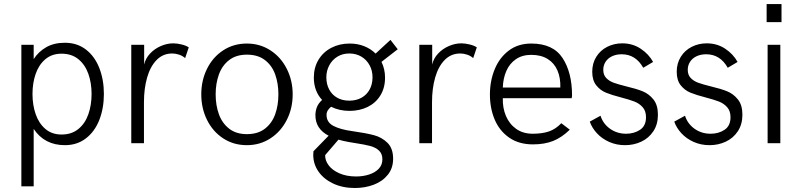

<svg xmlns="http://www.w3.org/2000/svg" viewBox="-20 -710 3974 952"><path d="M85.9 -487.8H147V-417Q170.9 -454.1 209.5 -476.1Q248 -498 301.8 -498Q362.3 -498 406 -464.4Q449.7 -430.7 472.4 -372.8Q495.1 -314.9 495.1 -244.1Q495.1 -172.9 472.4 -115.2Q449.7 -57.6 406 -23.9Q362.3 9.8 301.8 9.8Q200.7 9.8 147 -70.8V213.9H85.9ZM434.1 -244.1Q434.1 -298.3 418.2 -343.5Q402.3 -388.7 368.9 -416.3Q335.4 -443.8 285.2 -443.8Q237.3 -443.8 204.8 -416.3Q172.4 -388.7 156.7 -343.3Q141.1 -297.9 141.1 -244.1Q141.1 -189.9 156.7 -144.3Q172.4 -98.6 204.8 -70.8Q237.3 -43 285.2 -43Q335.4 -43 368.9 -70.6Q402.3 -98.1 418.2 -143.8Q434.1 -189.5 434.1 -244.1Z M630.9 -487.8H694.8V-390.1Q701.7 -420.9 724.4 -444.8Q747.1 -468.8 777.8 -481.9Q808.6 -495.1 838.9 -495.1Q857.4 -495.1 879.9 -489.7Q902.3 -484.4 916 -475.1L897.9 -421.9Q884.8 -433.6 867.4 -439.2Q850.1 -444.8 834 -444.8Q788.1 -444.8 756.6 -412.6Q725.1 -380.4 709.5 -325.7Q693.8 -271 693.8 -203.1V0H630.9Z M978 -242.2Q978 -311.5 1006.6 -369.1Q1035.2 -426.8 1086.7 -460.4Q1138.2 -494.1 1204.1 -494.1Q1269 -494.1 1320.8 -460.4Q1372.6 -426.8 1401.9 -368.9Q1431.2 -311 1431.2 -242.2Q1431.2 -172.9 1401.9 -115.2Q1372.6 -57.6 1320.8 -23.9Q1269 9.8 1204.1 9.8Q1138.2 9.8 1086.7 -23.9Q1035.2 -57.6 1006.6 -115.2Q978 -172.9 978 -242.2ZM1360.4 -242.2Q1360.4 -296.4 1344.5 -340.8Q1328.6 -385.3 1293.7 -412.1Q1258.8 -439 1204.1 -439Q1150.9 -439 1116.2 -412.1Q1081.5 -385.3 1065.4 -340.8Q1049.3 -296.4 1049.3 -242.2Q1049.3 -188 1065.4 -143.6Q1081.5 -99.1 1116.2 -72Q1150.9 -44.9 1204.1 -44.9Q1258.8 -44.9 1293.7 -72Q1328.6 -99.1 1344.5 -143.6Q1360.4 -188 1360.4 -242.2Z M1929.2 77.1Q1929.2 124 1902.8 156.7Q1876.5 189.5 1833.3 205.8Q1790 222.2 1739.3 222.2Q1679.2 222.2 1632.3 200.2Q1585.4 178.2 1559.3 140.9Q1533.2 103.5 1533.2 58.1Q1533.2 46.9 1534.2 40L1609.4 -37.1Q1543.9 -71.3 1543.9 -138.2Q1543.9 -159.7 1551.3 -178.7Q1558.6 -197.8 1577.1 -214.4Q1557.1 -235.8 1546.6 -263.7Q1536.1 -291.5 1536.1 -325.2Q1536.1 -375.5 1559.3 -413.8Q1582.5 -452.1 1623 -473.1Q1663.6 -494.1 1713.9 -494.1Q1752.9 -494.1 1785.9 -481Q1818.8 -467.8 1842.3 -444.3L1916 -512.2L1952.1 -465.8L1871.6 -403.3Q1889.2 -366.7 1889.2 -325.2Q1889.2 -274.4 1866.2 -237.1Q1843.3 -199.7 1803.2 -179.9Q1763.2 -160.2 1712.9 -160.2Q1662.6 -160.2 1621.6 -180.7Q1610.8 -171.9 1605 -162.1Q1599.1 -152.3 1599.1 -140.1Q1599.1 -103.5 1633.3 -85.7Q1667.5 -67.9 1725.1 -60.1Q1794.4 -50.3 1834 -39.8Q1873.5 -29.3 1901.4 -1.7Q1929.2 25.9 1929.2 77.1ZM1598.1 -327.1Q1598.1 -292.5 1612.3 -266.1Q1626.5 -239.7 1652.1 -225.3Q1677.7 -210.9 1711.9 -210.9Q1746.1 -210.9 1772.2 -225.3Q1798.3 -239.7 1812.7 -266.1Q1827.1 -292.5 1827.1 -327.1Q1827.1 -359.4 1812.7 -386.2Q1798.3 -413.1 1772.2 -429Q1746.1 -444.8 1711.9 -444.8Q1678.2 -444.8 1652.3 -428.7Q1626.5 -412.6 1612.3 -385.5Q1598.1 -358.4 1598.1 -327.1ZM1876 80.1Q1876 51.8 1858.6 36.1Q1841.3 20.5 1815.2 13.7Q1789.1 6.8 1741.7 -0.5L1709 -5.9Q1681.6 -10.7 1658.2 -17.6L1592.3 59.1Q1591.3 85 1609.4 109.4Q1627.4 133.8 1662.8 149.4Q1698.2 165 1746.1 165Q1779.8 165 1809.6 155.5Q1839.4 146 1857.7 127Q1876 107.9 1876 80.1Z M2059.1 -487.8H2123V-390.1Q2129.9 -420.9 2152.6 -444.8Q2175.3 -468.8 2206.1 -481.9Q2236.8 -495.1 2267.1 -495.1Q2285.6 -495.1 2308.1 -489.7Q2330.6 -484.4 2344.2 -475.1L2326.2 -421.9Q2313 -433.6 2295.7 -439.2Q2278.3 -444.8 2262.2 -444.8Q2216.3 -444.8 2184.8 -412.6Q2153.3 -380.4 2137.7 -325.7Q2122.1 -271 2122.1 -203.1V0H2059.1Z M2409.2 -241.2Q2409.2 -309.1 2432.9 -366.7Q2456.5 -424.3 2502.7 -459.2Q2548.8 -494.1 2614.3 -494.1Q2722.2 -494.1 2769.3 -422.4Q2816.4 -350.6 2816.4 -236.8Q2816.4 -233.9 2815.7 -229.5Q2814.9 -225.1 2814.5 -223.1H2473.1Q2471.7 -175.3 2488.5 -135.3Q2505.4 -95.2 2539.3 -71Q2573.2 -46.9 2621.6 -46.9Q2668.5 -46.9 2701.9 -58.3Q2735.4 -69.8 2763.2 -99.1L2805.2 -66.9Q2765.6 -28.3 2722.9 -11.2Q2680.2 5.9 2622.6 5.9Q2553.2 5.9 2505.1 -27.3Q2457 -60.5 2433.1 -116.5Q2409.2 -172.4 2409.2 -241.2ZM2758.3 -275.9Q2759.8 -323.7 2744.1 -360.4Q2728.5 -397 2695.6 -417.5Q2662.6 -438 2614.3 -438Q2569.3 -438 2537.8 -416.3Q2506.3 -394.5 2490.5 -357.9Q2474.6 -321.3 2473.1 -275.9Z M2904.3 -106.9 2957.5 -136.2Q2970.2 -96.2 3004.9 -71.5Q3039.6 -46.9 3084.5 -46.9Q3124 -46.9 3153.6 -66.4Q3183.1 -85.9 3183.1 -128.9Q3183.1 -159.7 3166.7 -178.2Q3150.4 -196.8 3126.2 -206.3Q3102.1 -215.8 3060.5 -226.6Q3013.2 -238.8 2984.6 -250.5Q2956.1 -262.2 2936.3 -287.1Q2916.5 -312 2916.5 -354Q2916.5 -396 2936.5 -428.2Q2956.5 -460.4 2990.7 -477.8Q3024.9 -495.1 3065.4 -495.1Q3116.7 -495.1 3156.7 -468.5Q3196.8 -441.9 3218.3 -402.8L3169.4 -374Q3131.8 -440.9 3062.5 -440.9Q3035.2 -440.9 3014.4 -430.9Q2993.7 -420.9 2982.4 -403.3Q2971.2 -385.7 2971.2 -363.8Q2971.2 -338.4 2986.1 -323Q3001 -307.6 3023.4 -299.6Q3045.9 -291.5 3085.4 -281.7Q3135.3 -270 3166.5 -257.3Q3197.8 -244.6 3220 -216.8Q3242.2 -189 3242.2 -141.1Q3242.2 -93.3 3219.5 -59.1Q3196.8 -24.9 3159.7 -7.6Q3122.6 9.8 3079.1 9.8Q3036.6 9.8 3000.5 -6.3Q2964.4 -22.5 2939.7 -49.3Q2915 -76.2 2904.3 -106.9Z M3323.2 -106.9 3376.5 -136.2Q3389.2 -96.2 3423.8 -71.5Q3458.5 -46.9 3503.4 -46.9Q3543 -46.9 3572.5 -66.4Q3602.1 -85.9 3602.1 -128.9Q3602.1 -159.7 3585.7 -178.2Q3569.3 -196.8 3545.2 -206.3Q3521 -215.8 3479.5 -226.6Q3432.1 -238.8 3403.6 -250.5Q3375 -262.2 3355.2 -287.1Q3335.4 -312 3335.4 -354Q3335.4 -396 3355.5 -428.2Q3375.5 -460.4 3409.7 -477.8Q3443.8 -495.1 3484.4 -495.1Q3535.6 -495.1 3575.7 -468.5Q3615.7 -441.9 3637.2 -402.8L3588.4 -374Q3550.8 -440.9 3481.4 -440.9Q3454.1 -440.9 3433.3 -430.9Q3412.6 -420.9 3401.4 -403.3Q3390.1 -385.7 3390.1 -363.8Q3390.1 -338.4 3405 -323Q3419.9 -307.6 3442.4 -299.6Q3464.8 -291.5 3504.4 -281.7Q3554.2 -270 3585.4 -257.3Q3616.7 -244.6 3638.9 -216.8Q3661.1 -189 3661.1 -141.1Q3661.1 -93.3 3638.4 -59.1Q3615.7 -24.9 3578.6 -7.6Q3541.5 9.8 3498 9.8Q3455.6 9.8 3419.4 -6.3Q3383.3 -22.5 3358.6 -49.3Q3334 -76.2 3323.2 -106.9Z M3781.2 -600.1V-689.9H3855V-600.1ZM3786.1 0V-487.8H3849.1V0Z"/></svg>

Font: Acari Sans Light
Style: Regular
Weight: 300
Designer: Alfredo Marco Pradil and Stefan Peev
Foundry: Hanken Design Co.
Version: Version 1.045;January 11, 2019;FontCreator 11.5.0.2425 64-bi